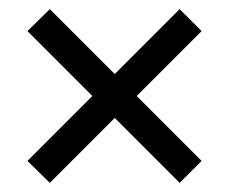

<svg xmlns="http://www.w3.org/2000/svg" viewBox="-20 -490 501 420"><path d="M279 -280 421 -138 373 -90 231 -232 89 -90 40 -138 182 -280 40 -422 89 -470 231 -328 373 -470 421 -422Z"/></svg>

Font: Sulphur Point
Style: Regular
Weight: 400
Designer: Noponies / Dale Sattler
Foundry: Noponies
Version: Version 1.000; ttfautohint (v1.8)